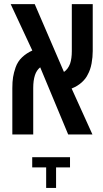

<svg xmlns="http://www.w3.org/2000/svg" viewBox="-20 -650 500 928"><path d="M39.6 0V-223.6Q39.6 -254.9 43.2 -277.3Q46.9 -299.8 55.2 -323.7Q65.4 -353 86.7 -373Q107.9 -393.1 136.2 -405.8L31.7 -629.9H147.9L289.1 -302.2Q308.6 -315.4 318.8 -342.3Q327.1 -367.2 327.1 -402.3V-629.9H428.2V-403.3Q428.2 -374 422.6 -343.3Q417 -312.5 403.8 -289.1Q395 -270 375.2 -252Q355.5 -233.9 326.2 -222.2L426.8 0H309.6L174.3 -324.7Q156.7 -310.5 148.9 -286.6Q140.6 -261.2 140.6 -224.6V0ZM203.1 258.3V159.2H135.7V109.9H318.4V159.2H251V258.3Z"/></svg>

Font: Open Sans Condensed SemiBold
Style: Regular
Weight: 600
Width: 3
Designer: Monotype Design Team
Foundry: Monotype Imaging Inc.
Version: Version 3.000; ttfautohint (v1.8.4)